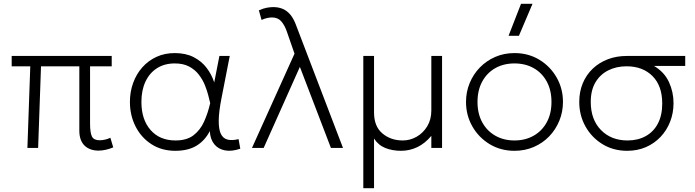

<svg xmlns="http://www.w3.org/2000/svg" viewBox="-20 -772 3628 1002"><path d="M494 14Q472.5 14 454.2 7.8Q436 1.5 422.5 -11Q409 -23.5 401.5 -43.2Q394 -63 394 -90V-426H194L179 0H123L138 -426H41V-480H563V-426H450V-128Q450 -78.5 460 -59.2Q470 -40 500 -40Q514.5 -40 529 -43.5Q543.5 -47 556 -53L571 -3Q554 4.5 533.8 9.2Q513.5 14 494 14Z M895 15Q823 15 769.8 -19.8Q716.5 -54.5 687.2 -112.5Q658 -170.5 658 -240Q658 -292 674.5 -338.2Q691 -384.5 722 -419.8Q753 -455 796 -475Q839 -495 892 -495Q949 -495 990.2 -474Q1031.5 -453 1058 -418.2Q1084.5 -383.5 1098 -342L1125 -480H1179L1136 -260Q1122 -189 1121.5 -143.2Q1121 -97.5 1132.5 -73.5Q1144 -49.5 1167.5 -43.5Q1191 -37.5 1225 -46L1234 4Q1189 19.5 1153.8 12.8Q1118.5 6 1097.8 -20Q1077 -46 1075 -88Q1049.5 -38.5 1005.8 -11.8Q962 15 895 15ZM896 -39Q954.5 -39 989.8 -66Q1025 -93 1045 -137.2Q1065 -181.5 1077 -234Q1073 -249.5 1066.8 -274.8Q1060.5 -300 1048.8 -328.8Q1037 -357.5 1017.2 -383Q997.5 -408.5 967 -424.8Q936.5 -441 892 -441Q839 -441 800 -416.5Q761 -392 739.5 -346.8Q718 -301.5 718 -240Q718 -148 765.8 -93.5Q813.5 -39 896 -39Z M1295 0 1517 -492 1477 -607Q1466 -639.5 1448.2 -660.2Q1430.5 -681 1399 -681Q1389.5 -681 1375.5 -678.2Q1361.5 -675.5 1345 -668L1331 -718Q1353 -728 1371.8 -731.5Q1390.5 -735 1406 -735Q1434.5 -735 1456.5 -725.2Q1478.5 -715.5 1495 -695.8Q1511.5 -676 1523 -646L1770 0H1707L1545 -423L1356 0Z M1876 210V-480H1932V-185Q1932 -112.5 1975.5 -75.8Q2019 -39 2082 -39Q2120.5 -39 2154.5 -58.5Q2188.5 -78 2209.8 -113.2Q2231 -148.5 2231 -195V-480H2287V0H2231V-63Q2198 -23.5 2158 -4.2Q2118 15 2073 15Q2028 15 1991.2 0.5Q1954.5 -14 1932 -49V210Z M2665 15Q2592.5 15 2535.2 -19.8Q2478 -54.5 2445 -112.5Q2412 -170.5 2412 -240Q2412 -292 2431 -338.2Q2450 -384.5 2484.2 -419.8Q2518.5 -455 2564.5 -475Q2610.5 -495 2665 -495Q2737.5 -495 2794.8 -460.2Q2852 -425.5 2885 -367.5Q2918 -309.5 2918 -240Q2918 -188 2899 -141.8Q2880 -95.5 2846 -60.2Q2812 -25 2765.8 -5Q2719.5 15 2665 15ZM2665 -39Q2721.5 -39 2765 -63.8Q2808.5 -88.5 2833.2 -133.5Q2858 -178.5 2858 -240Q2858 -301.5 2833.2 -346.8Q2808.5 -392 2765 -416.5Q2721.5 -441 2665 -441Q2608.5 -441 2565 -416.5Q2521.5 -392 2496.8 -346.8Q2472 -301.5 2472 -240Q2472 -178.5 2496.8 -133.5Q2521.5 -88.5 2565 -63.8Q2608.5 -39 2665 -39ZM2634 -585 2699 -752H2759L2688 -585Z M3253 15Q3180.5 15 3124 -19.8Q3067.5 -54.5 3035.2 -112.5Q3003 -170.5 3003 -240Q3003 -293.5 3021.5 -337.8Q3040 -382 3073.5 -413.8Q3107 -445.5 3152.2 -462.8Q3197.5 -480 3251 -480H3556V-428H3393Q3447 -396 3471 -344Q3495 -292 3495 -234Q3495 -182 3477.2 -136.8Q3459.5 -91.5 3427.2 -57.5Q3395 -23.5 3350.8 -4.2Q3306.5 15 3253 15ZM3255 -39Q3309.5 -39 3350.2 -61.8Q3391 -84.5 3413.5 -127.5Q3436 -170.5 3436 -232Q3436 -324.5 3385 -375.2Q3334 -426 3250 -426Q3197 -426 3154.8 -405Q3112.5 -384 3087.8 -342.8Q3063 -301.5 3063 -240Q3063 -148 3116.2 -93.5Q3169.5 -39 3255 -39Z"/></svg>

Font: Geologica Roman Thin
Style: Regular
Weight: 250
Designer: Sindre Bremnes, Frode Helland
Foundry: Monokrom Skriftforlag AS
Version: Version 1.010;gftools[0.9.28]